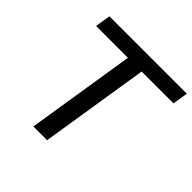

<svg xmlns="http://www.w3.org/2000/svg" viewBox="-180 -867 1028 1028"><g transform="rotate(45 334.5 -352.5)"><path d="M212 0 310 -618H69L83 -705H669L655 -618H414L316 0Z"/></g></svg>

Font: Mulish SemiBold
Style: Italic
Weight: 600
Italic angle: -9°
Designer: Vernon Adams
Foundry: Vernon Adams
Version: Version 3.603; ttfautohint (v1.8.3)